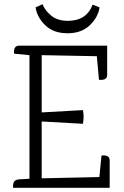

<svg xmlns="http://www.w3.org/2000/svg" viewBox="-20 -892 587 912"><path d="M501 -129V0H42V-8Q42 -30 55 -36Q61 -39 70 -40L120 -43V-630L47 -637Q43 -675 71 -675H489V-536Q489 -509 450 -513L440 -625L178 -630V-358L374 -369Q380 -339 374 -304L178 -315V-45L452 -51L462 -152Q470 -156 485.5 -152Q501 -148 501 -129ZM302 -793Q391 -793 420 -870L453 -857Q446 -810 406.5 -772Q367 -734 300.5 -734Q234 -734 195 -772Q156 -810 149 -857L182 -872Q193 -843 223 -818Q253 -793 302 -793Z"/></svg>

Font: Karma Light
Style: Regular
Weight: 300
Designer: Joana Correia
Foundry: Indian Type Foundry
Version: Version 1.202;PS 1.0;hotconv 1.0.78;makeotf.lib2.5.61930; tt